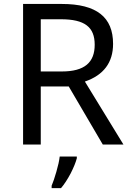

<svg xmlns="http://www.w3.org/2000/svg" viewBox="-20 -734 662 975"><path d="M329.1 -294.9 502 0H606.9L411.1 -319.8C506.3 -352.5 554.2 -416.5 554.2 -511.2C554.2 -646.5 471.2 -713.9 293.9 -713.9H97.2V0H187V-294.9ZM187 -636.2H289.1C410.2 -636.2 460.9 -596.7 460.9 -506.8C460.9 -417 409.7 -371.1 293.9 -371.1H187ZM242.2 221.2H290C306.6 201.7 322.8 176.8 338.9 146.5C354.5 115.7 364.7 90.3 370.1 69.8V61H283.2C280.8 82.5 274.9 108.4 266.1 138.7C257.3 168.9 249.5 192.4 242.2 209Z"/></svg>

Font: Noto Reveo Sans
Style: Regular
Weight: 400
Designer: Monotype Design team
Foundry: Monotype Imaging Inc.
Version: Version 1.04